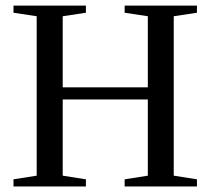

<svg xmlns="http://www.w3.org/2000/svg" viewBox="-20 -675 762 695"><path d="M28.8 0V-25.9L112.8 -39.1V-616.2L28.8 -628.9V-654.8H291V-628.9L207 -616.2V-358.9H515.1V-616.2L431.2 -628.9V-654.8H692.9V-628.9L608.9 -616.2V-39.1L692.9 -25.9V0H431.2V-25.9L515.1 -39.1V-314.9H207V-39.1L291 -25.9V0Z"/></svg>

Font: Times New Roman
Style: Regular
Weight: 400
Designer: Steve Matteson
Foundry: Ascender Corporation
Version: Version 2.00.3